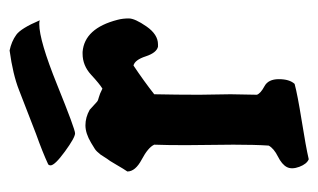

<svg xmlns="http://www.w3.org/2000/svg" viewBox="-151 -509 660 398"><g transform="rotate(-90 179.0 -310.0)"><path d="M335.9 -557.6Q333 -558.6 328.1 -558.6Q293.9 -558.6 202.1 -521.5Q110.4 -484.4 101.6 -484.4Q92.8 -484.4 64 -505.4Q35.2 -526.4 35.2 -535.2Q35.2 -538.1 37.1 -540Q62.5 -551.8 100.6 -565.4L191.4 -600.6Q223.6 -613.3 273.4 -620.1Q292 -616.2 305.7 -606.4Q319.3 -596.7 335.9 -557.6ZM182.6 -162.1 181.6 -107.4Q184.6 -99.6 199.2 -91.8Q213.9 -84 213.9 -62Q213.9 -40 204.1 -29.3Q182.6 -23.4 127.9 -14.6Q73.2 -5.9 47.9 0Q38.1 -3.9 32.2 -19.5Q26.4 -35.2 31.7 -45.4Q37.1 -55.7 53.7 -64Q70.3 -72.3 76.2 -83Q78.1 -111.3 78.1 -156.2L77.1 -254.9Q77.1 -294.9 78.1 -320.3Q72.3 -333 47.4 -346.2Q22.5 -359.4 22.5 -376Q27.3 -382.8 36.6 -398.9Q45.9 -415 48.8 -418L57.6 -431.6Q64.5 -440.4 69.3 -443.4L82 -451.2Q101.6 -462.9 118.2 -462.9Q134.8 -462.9 150.4 -454.1Q164.1 -441.4 167 -439Q169.9 -436.5 176.3 -435.1Q182.6 -433.6 194.3 -427.7Q204.1 -433.6 223.1 -451.2Q242.2 -468.8 266.6 -468.8H270.5Q319.3 -464.8 336.9 -396.5Q339.8 -385.7 339.8 -373Q339.8 -360.4 323.2 -336.4Q306.6 -312.5 286.1 -312.5H281.2Q268.6 -315.4 261.2 -337.9Q253.9 -360.4 242.2 -363.3Q210 -341.8 182.6 -320.3Q181.6 -273.4 181.6 -226.6Z"/></g></svg>

Font: Essays1743
Style: Medium
Weight: 500
Designer: Based on the typeface in a 1743 English translation of the essays of Montaigne.  PostScript/TrueType font designed by Jo
Version: Version 002.100